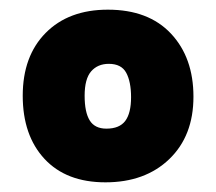

<svg xmlns="http://www.w3.org/2000/svg" viewBox="-20 -722 447 397"><path d="M27 -524Q27 -606 74.5 -654Q122 -702 203 -702Q287 -702 333.5 -652.5Q380 -603 380 -522Q380 -441 330 -393Q280 -345 198 -345Q117 -345 72 -393.5Q27 -442 27 -524ZM205 -590Q182 -590 168.5 -574.5Q155 -559 155 -524Q155 -490 165.5 -473Q176 -456 200 -456Q227 -456 239 -472Q251 -488 251 -521Q251 -553 241 -571.5Q231 -590 205 -590Z"/></svg>

Font: Palanquin Dark SemiBold
Style: Regular
Weight: 600
Designer: Pria Ravichandran
Version: Version 1.001